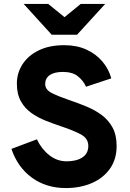

<svg xmlns="http://www.w3.org/2000/svg" viewBox="-20 -941 658 973"><path d="M314 12Q213.5 12 141 -41.2Q68.5 -94.5 38 -186.5L167 -235Q190 -186 229.5 -154.8Q269 -123.5 317.5 -123.5Q367.5 -123.5 397.5 -143.2Q427.5 -163 427.5 -201.5Q427.5 -240 389.2 -260.2Q351 -280.5 292 -300Q253 -313 213 -328.8Q173 -344.5 139.5 -368Q106 -391.5 85.8 -427.8Q65.5 -464 65.5 -517.5Q65.5 -570.5 93.8 -614.8Q122 -659 175.8 -685.5Q229.5 -712 306 -712Q369 -712 417.8 -689.8Q466.5 -667.5 498.8 -629.5Q531 -591.5 544 -544L416 -501.5Q401.5 -533.5 374 -555Q346.5 -576.5 298.5 -576.5Q255.5 -576.5 232.2 -560.5Q209 -544.5 209 -515Q209 -486 243.5 -469Q278 -452 332 -433.5Q375 -419 417.5 -401.5Q460 -384 494.8 -358.5Q529.5 -333 550.2 -295Q571 -257 571 -201Q571 -133.5 537 -85.8Q503 -38 444.8 -13Q386.5 12 314 12ZM242 -765 100 -921H224.5L307 -854L389 -921H513L370.5 -765Z"/></svg>

Font: Overpass ExtraBold
Style: Regular
Weight: 800
Designer: Delve Withrington, Dave Bailey, Thomas Jockin
Foundry: Delve Fonts LLC
Version: Version 4.000; ttfautohint (v1.8.3)